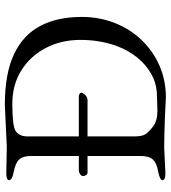

<svg xmlns="http://www.w3.org/2000/svg" viewBox="24 -723 706 794"><g transform="rotate(-90 377.0 -326.0)"><path d="M169 -651 340 -659Q470 -659 550 -621Q630 -583 667 -512Q704 -441 704 -342Q704 -268 679 -204.5Q654 -141 608.5 -93.5Q563 -46 502.5 -19.5Q442 7 371 7Q370 7 349.5 6Q329 5 289 3Q210 0 163 0L58 5Q29 5 29 -7Q29 -18 65 -25Q100 -31 114.5 -47Q129 -63 129 -99V-317H60Q54 -317 50 -323Q46 -329 46 -336Q46 -342 53.5 -347.5Q61 -353 70 -353H129V-549Q129 -584 114.5 -599.5Q100 -615 65 -622Q29 -628 29 -642Q29 -653 58 -653L162 -651ZM376 -30Q425 -30 465.5 -52Q506 -74 536.5 -112Q567 -150 584 -197Q609 -266 609 -346Q609 -426 575.5 -490Q542 -554 482.5 -591Q423 -628 345 -628Q252 -628 232 -614Q210 -599 210 -567V-353H377Q382 -353 386.5 -349.5Q391 -346 391 -342L390 -341V-339Q378 -317 359 -317H210V-121Q210 -93 218.5 -78.5Q227 -64 251 -46Q274 -28 317 -28Z"/></g></svg>

Font: Benne
Style: Regular
Weight: 400
Designer: John-Daniel Harrington
Version: Version 1.001